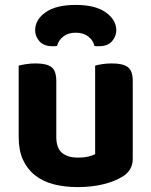

<svg xmlns="http://www.w3.org/2000/svg" viewBox="-20 -746 616 781"><path d="M520 -100Q520 -53 479 -28Q447 -8 400 3.5Q353 15 296 15Q242 15 198 3.5Q154 -8 122.5 -33Q91 -58 73.5 -96Q56 -134 56 -188V-479Q67 -482 85 -485Q103 -488 125 -488Q170 -488 189.5 -473Q209 -458 209 -416V-189Q209 -144 232 -124.5Q255 -105 297 -105Q323 -105 340.5 -109.5Q358 -114 367 -119V-479Q377 -482 395 -485Q413 -488 435 -488Q480 -488 500 -473Q520 -458 520 -416ZM288 -613Q257 -613 237.5 -597.5Q218 -582 212 -559Q207 -558 203 -558Q199 -558 194 -558Q158 -558 140.5 -578Q123 -598 123 -623Q123 -666 165.5 -696Q208 -726 288 -726Q368 -726 410.5 -695.5Q453 -665 453 -623Q453 -598 435.5 -578Q418 -558 382 -558Q377 -558 373 -558Q369 -558 364 -559Q359 -582 339 -597.5Q319 -613 288 -613Z"/></svg>

Font: Baloo Bhaina 2
Style: Bold
Weight: 700
Designer: Yesha Goshar, Manish Minz, Shuchita Grover and Ek Type
Foundry: Ek Type
Version: Version 1.640;hotconv 1.0.111;makeotfexe 2.5.65597; ttfautoh